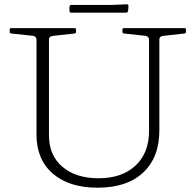

<svg xmlns="http://www.w3.org/2000/svg" viewBox="-20 -867 912 894"><path d="M722 -260Q722 -134 646.5 -63.5Q571 7 435 7Q302 7 226 -58.5Q150 -124 150 -240V-736H208V-236Q208 -144 270.5 -90.5Q333 -37 439 -37Q548 -37 611 -96Q674 -155 674 -257V-736H722ZM25 -729Q25 -736 32 -736H327Q334 -736 334 -729V-719Q334 -712 327 -711L227 -700Q218 -699 213 -695Q208 -691 208 -682V-516H150V-679Q150 -689 146.5 -693.5Q143 -698 135 -700L33 -711Q25 -712 25 -719ZM550 -729Q550 -736 557 -736H839Q846 -736 846 -729V-719Q846 -712 839 -711L740 -700Q731 -699 726.5 -695Q722 -691 722 -682V-516H674V-679Q674 -689 670.5 -693.5Q667 -698 659 -700L557 -711Q550 -712 550 -719ZM304 -837Q305 -844 312 -844H499L571 -847Q578 -847 578 -840Q578 -833 577.5 -827Q577 -821 576 -815Q574 -808 567 -808H311Q304 -808 304 -815Q303 -820 303 -826Q303 -832 304 -837Z"/></svg>

Font: Hahmlet ExtraLight
Style: Regular
Weight: 250
Designer: Minjoo Ham & Mark Frömberg
Foundry: hypertype
Version: Version 1.002